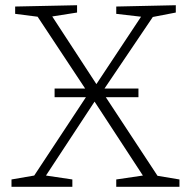

<svg xmlns="http://www.w3.org/2000/svg" viewBox="-20 -715 731 735"><path d="M189 -376H306L124 -651L38 -662V-690L275 -695V-667L180 -652L349 -393L520 -651L425 -662V-690L653 -695V-667L565 -650L380 -376H510V-343H385L583 -42L667 -28V0H425V-28L527 -43L342 -326L156 -43L257 -28V0H24V-28L111 -43L309 -343H189Z"/></svg>

Font: Bitter Light
Style: Regular
Weight: 300
Designer: Sol Matas, and Bitter project Authors
Foundry: Sol Matas
Version: Version 2.001